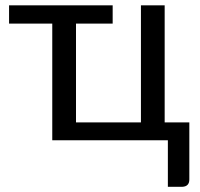

<svg xmlns="http://www.w3.org/2000/svg" viewBox="-20 -526 750 720"><path d="M664 174.5H609.5V0H176V-437.5H14V-506H402.5V-437.5H265V-67H508.5V-506H597.5V-67H690V147Q690 173 664 174.5Z"/></svg>

Font: Verano Sans
Style: Regular
Weight: 400
Designer: Lukasz Dziedzic with Adam Twardoch and Botio Nikoltchev
Foundry: tyPoland Lukasz Dziedzic
Version: Version 3.001;December 28, 2019;FontCreator 12.0.0.2547 64-b